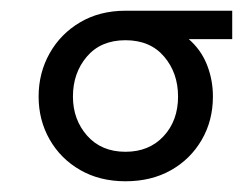

<svg xmlns="http://www.w3.org/2000/svg" viewBox="-20 -726 469 358"><path d="M214 -388Q166 -388 129.5 -409Q93 -430 72.5 -466Q52 -502 52 -546Q52 -590 72.5 -626.5Q93 -663 129.5 -684.5Q166 -706 214 -706H413V-653H332Q355 -633 366 -605Q377 -577 377 -546Q377 -501 356 -465Q335 -429 298.5 -408.5Q262 -388 214 -388ZM214 -443Q258 -443 285 -472Q312 -501 312 -546Q312 -590 286 -620.5Q260 -651 214 -651Q168 -651 142 -620.5Q116 -590 116 -546Q116 -503 142.5 -473Q169 -443 214 -443Z"/></svg>

Font: MuseoModerno
Style: Regular
Weight: 400
Designer: Pablo Cosgaya, Héctor Gatti, Marcela Romero, and the Authors of The MuseoModerno Project.
Foundry: Omnibus-Type Team
Version: Version 1.001